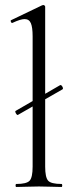

<svg xmlns="http://www.w3.org/2000/svg" viewBox="-20 -745 300 765"><path d="M51 -287Q49 -286 46 -289.5Q43 -293 41.5 -297.5Q40 -302 42 -303L220 -406Q223 -407 226 -403.5Q229 -400 230.5 -395.5Q232 -391 229 -389ZM45 0Q42 0 42 -6Q42 -12 45 -12Q86 -12 98 -25Q110 -38 110 -81V-600Q110 -636 103 -652.5Q96 -669 78 -669Q62 -669 30 -654Q26 -652 23.5 -658Q21 -664 25 -665L148 -724Q150 -725 153 -725Q155 -725 157.5 -723Q160 -721 160 -718V-81Q160 -39 171.5 -25.5Q183 -12 225 -12Q228 -12 228 -6Q228 0 225 0Q208 0 184.5 -1Q161 -2 135 -2Q110 -2 86 -1Q62 0 45 0Z"/></svg>

Font: Cormorant Infant Light
Style: Regular
Weight: 300
Designer: Christian Thalmann (Catharsis Fonts)
Foundry: Catharsis Fonts
Version: Version 4.001